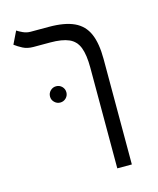

<svg xmlns="http://www.w3.org/2000/svg" viewBox="-123 -698 831 1008"><g transform="rotate(-15 293.0 -194.0)"><path d="M466.8 -348.1V224.6H387.7V-322.3Q387.7 -392.6 372.3 -432.4Q356.9 -472.2 320.1 -488.5Q283.2 -504.9 218.3 -504.9H127.9Q94.7 -504.9 70.8 -517.3Q46.9 -529.8 28.8 -543.5L62 -611.8Q73.2 -604 92.8 -595Q112.3 -585.9 133.8 -585.9H232.9Q318.8 -585.9 370.1 -562Q421.4 -538.1 444.1 -485.8Q466.8 -433.6 466.8 -348.1ZM188.5 -186.5Q170.4 -186.5 157.2 -199.5Q144 -212.4 144 -230.5Q144 -249 157.2 -262Q170.4 -274.9 188.5 -274.9Q207 -274.9 220 -262Q232.9 -249 232.9 -230.5Q232.9 -212.4 220 -199.5Q207 -186.5 188.5 -186.5Z"/></g></svg>

Font: CaskaydiaMono NF SemiLight
Style: Regular
Weight: 350
Designer: Aaron Bell
Foundry: Saja Typeworks
Version: Version 2111.001; ttfautohint (v1.8.4);Nerd Fonts 3.1.1